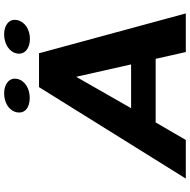

<svg xmlns="http://www.w3.org/2000/svg" viewBox="-15 -905 920 930"><g transform="rotate(-90 445.0 -440.0)"><path d="M625 -146 658 0H845L652 -711H488L45 0H232L317 -146ZM386 -265 538 -531 598 -265ZM436 -756C482 -756 521 -780 528 -818C535 -855 503 -880 458 -880C412 -880 373 -856 366 -818C359 -779 389 -756 436 -756ZM722 -755C767 -755 806 -780 813 -818C820 -855 789 -880 744 -880C698 -880 658 -856 651 -818C644 -780 676 -755 722 -755Z"/></g></svg>

Font: Asimov
Style: XWidIt
Weight: 500
Designer: Google
Version: Version 2.000980; 2014